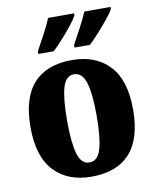

<svg xmlns="http://www.w3.org/2000/svg" viewBox="-86 -832 738 909"><g transform="rotate(-10 282.5 -378.0)"><path d="M281 10Q167 10 101.5 -59.5Q36 -129 36 -270Q36 -411 99 -480.5Q162 -550 284 -550Q398 -550 463.5 -480.5Q529 -411 529 -270Q529 -129 466 -59.5Q403 10 281 10ZM283 -58Q323 -58 338.5 -112Q354 -166 354 -270Q354 -375 338 -428.5Q322 -482 282 -482Q242 -482 227 -428.5Q212 -375 212 -270Q212 -166 227.5 -112Q243 -58 283 -58ZM307 -619Q325 -652 346.5 -692Q368 -732 382 -766H508V-756Q499 -739 476 -710.5Q453 -682 427 -653.5Q401 -625 381 -606H307ZM133 -619Q151 -652 172.5 -692Q194 -732 208 -766H333V-756Q324 -739 301.5 -710.5Q279 -682 253 -653.5Q227 -625 207 -606H133Z"/></g></svg>

Font: Noto Serif Lao Condensed Black
Style: Regular
Weight: 900
Width: 3
Designer: Monotype Design Team
Foundry: Monotype Imaging Inc.
Version: Version 2.003; ttfautohint (v1.8.4.7-5d5b)